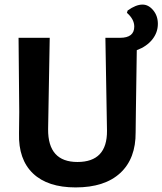

<svg xmlns="http://www.w3.org/2000/svg" viewBox="-20 -809 709 838"><path d="M602 -789Q628 -789 648.5 -764.5Q669 -740 669 -705Q669 -667 644.5 -636.5Q620 -606 577 -590L573 -317L572 -232Q573 -117 505 -54Q437 9 310 9Q188 9 124 -52Q60 -113 63 -227L64 -320L61 -644H197L190 -245Q189 -102 318 -102Q448 -102 447 -238L440 -644H504Q566 -644 566 -693Q566 -725 534 -753L537 -763Q573 -789 602 -789Z"/></svg>

Font: Alegreya Sans
Style: Bold
Weight: 700
Designer: Juan Pablo del Peral
Foundry: Huerta Tipografica
Version: Version 2.007